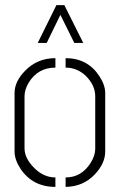

<svg xmlns="http://www.w3.org/2000/svg" viewBox="-20 -732 470 753"><path d="M127.9 -563.5 201.2 -711.9H232.4L306.6 -563.5H271.5L216.8 -673.8L163.1 -563.5ZM37.1 -137.7V-367.2Q37.1 -412.1 78.1 -454.1Q126 -503.9 197.3 -503.9V-466.8Q128.9 -466.8 92.8 -408.2Q76.2 -380.9 76.2 -354.5V-150.4Q76.2 -111.3 114.3 -73.2Q151.4 -36.1 197.3 -36.1V1Q107.4 1 59.6 -71.3Q37.1 -106.4 37.1 -137.7ZM237.3 1V-36.1Q299.8 -36.1 335.9 -93.8Q353.5 -122.1 353.5 -148.4V-354.5Q353.5 -397.5 316.4 -434.6Q282.2 -466.8 237.3 -466.8V-503.9Q324.2 -503.9 370.1 -432.6Q392.6 -398.4 392.6 -367.2V-137.7Q392.6 -91.8 352.5 -48.8Q306.6 0 237.3 1Z"/></svg>

Font: Post No Bills Colombo
Style: Light
Weight: 400
Designer: Kosala Senevirathne, Siva Puranthara, Lasantha Premarathna, Tharique Azeez
Foundry: Mooniak
Version: Version 1.220 ; ttfautohint (v1.5)